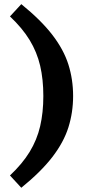

<svg xmlns="http://www.w3.org/2000/svg" viewBox="-20 -764 412 906"><path d="M184.5 -311Q184.5 -389.5 169.5 -453.8Q154.5 -518 120 -574.8Q85.5 -631.5 27 -686.5L80.5 -744.5Q173.5 -669 227 -599.5Q280.5 -530 302.8 -459.5Q325 -389 325 -311Q325 -233.5 302.8 -163Q280.5 -92.5 227 -23Q173.5 46.5 80.5 122L27 64Q85.5 9 120 -47.5Q154.5 -104 169.5 -168.5Q184.5 -233 184.5 -311Z"/></svg>

Font: Newsreader Caption SemiBold
Style: Regular
Weight: 600
Designer: Hugues Gentile
Foundry: Production Type
Version: Version 1.001